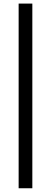

<svg xmlns="http://www.w3.org/2000/svg" viewBox="-20 -801 282 1061"><path d="M158.7 -781.2V239.3H83V-781.2Z"/></svg>

Font: Andika
Style: Regular
Weight: 400
Designer: Victor Gaultney, Annie Olsen, Julie Remington, Don Collingsworth, Eric Hays
Foundry: SIL International
Version: Version 1.001